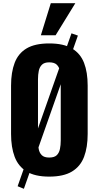

<svg xmlns="http://www.w3.org/2000/svg" viewBox="-20 -1091 605 1198"><path d="M129 87 90 71 426 -883 466 -869ZM287 11Q198 11 146 -21Q94 -53 71.5 -112.5Q49 -172 49 -255V-557Q49 -640 71.5 -699Q94 -758 146 -789Q198 -820 287 -820Q377 -820 429.5 -788.5Q482 -757 504.5 -698.5Q527 -640 527 -557V-255Q527 -172 504.5 -112.5Q482 -53 429.5 -21Q377 11 287 11ZM287 -108Q319 -108 334 -122.5Q349 -137 354 -161.5Q359 -186 359 -214V-597Q359 -625 354 -649Q349 -673 334 -687.5Q319 -702 287 -702Q257 -702 242 -687.5Q227 -673 222 -649Q217 -625 217 -597V-214Q217 -186 221.5 -161.5Q226 -137 241 -122.5Q256 -108 287 -108ZM235 -871 297 -1071H450L327 -871Z"/></svg>

Font: Oswald SemiBold
Style: Regular
Weight: 600
Designer: Vernon Adams
Foundry: Vernon Adams
Version: Version 4.103;gftools[0.9.33.dev8+g029e19f]